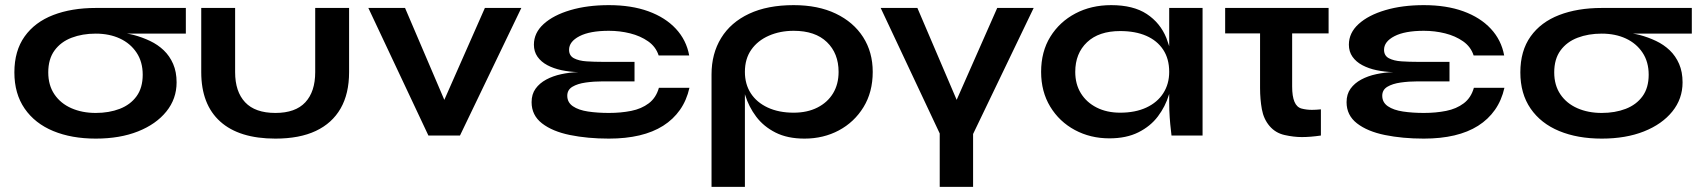

<svg xmlns="http://www.w3.org/2000/svg" viewBox="-20 -528 6611 748"><path d="M353 12Q259 12 187.5 -17.5Q116 -47 76 -105Q36 -163 36 -246Q36 -330 76 -386Q116 -442 187.5 -469.5Q259 -497 353 -497H704V-397H475Q488 -395 500 -392Q534 -383 564.5 -368.5Q595 -354 618 -332Q641 -310 654.5 -279Q668 -248 668 -207Q668 -143 628 -93.5Q588 -44 517.5 -16Q447 12 353 12ZM353 -88Q405 -88 446.5 -104Q488 -120 512 -153Q536 -186 536 -237Q536 -287 512 -323Q488 -359 447 -378Q406 -397 353 -397Q301 -397 259 -381Q217 -365 192.5 -331.5Q168 -298 168 -246Q168 -196 192 -160.5Q216 -125 258 -106.5Q300 -88 353 -88Z M1340 -247Q1340 -163 1307 -105.5Q1274 -48 1210.5 -18Q1147 12 1053 12Q912 12 838 -54.5Q764 -121 764 -247V-497H896V-247Q896 -171 935 -129.5Q974 -88 1053 -88Q1131 -88 1169.5 -129.5Q1208 -171 1208 -247V-497H1340Z M1649 0 1415 -497H1558L1711 -139L1869 -497H2011L1772 0Z M2352 12Q2269 12 2200.5 -2Q2132 -16 2091.5 -47.5Q2051 -79 2051 -130Q2051 -161 2066.5 -182.5Q2082 -204 2108 -218Q2134 -232 2166.5 -239Q2199 -246 2233 -247Q2199 -248 2168 -254.5Q2137 -261 2112.5 -274Q2088 -287 2074 -307Q2060 -327 2060 -354Q2060 -400 2098 -434.5Q2136 -469 2202 -488.5Q2268 -508 2352 -508Q2440 -508 2506 -484Q2572 -460 2613 -416Q2654 -372 2665 -312H2546Q2535 -346 2505 -367Q2475 -388 2435 -398Q2395 -408 2352 -408Q2278 -408 2237.5 -387Q2197 -366 2197 -334Q2197 -311 2216 -301Q2235 -291 2265 -289Q2295 -287 2329 -287H2452V-211H2329Q2294 -211 2262 -206.5Q2230 -202 2210 -190Q2190 -178 2190 -155Q2190 -129 2212 -114Q2234 -99 2271 -93.5Q2308 -88 2352 -88Q2399 -88 2439 -96Q2479 -104 2507.5 -125.5Q2536 -147 2547 -186H2666Q2655 -137 2629 -100Q2603 -63 2563.5 -38Q2524 -13 2471 -0.5Q2418 12 2352 12Z M3114 12Q3048 12 3001.5 -11.5Q2955 -35 2926 -73.5Q2897 -112 2883 -158L2882 -161V200H2752V-238Q2752 -319 2789.5 -380Q2827 -441 2898.5 -474.5Q2970 -508 3072 -508Q3167 -508 3236 -475Q3305 -442 3342.5 -383.5Q3380 -325 3380 -248Q3380 -169 3344 -110.5Q3308 -52 3248 -20Q3188 12 3114 12ZM3072 -89Q3125 -89 3164.5 -109Q3204 -129 3225.5 -164.5Q3247 -200 3247 -248Q3247 -320 3201.5 -364Q3156 -408 3072 -408Q3019 -408 2975.5 -389Q2932 -370 2907 -334.5Q2882 -299 2882 -248Q2882 -200 2905 -164.5Q2928 -129 2971 -109Q3014 -89 3072 -89Z M3641 200V-8L3411 -497H3554L3707 -139L3865 -497H4007L3771 -6V200Z M4302 11Q4228 11 4167.5 -21.5Q4107 -54 4071.5 -112.5Q4036 -171 4036 -248Q4036 -327 4072 -385Q4108 -443 4169.5 -475.5Q4231 -508 4309 -508Q4395 -508 4447.5 -473.5Q4500 -439 4524 -380Q4530 -364 4535 -348V-497H4665V0H4544Q4544 -3 4541.5 -22.5Q4539 -42 4537 -70.5Q4535 -99 4535 -128V-162Q4534 -160 4534 -159Q4520 -113 4491 -74.5Q4462 -36 4415 -12.5Q4368 11 4302 11ZM4344 -89Q4403 -89 4446 -109Q4489 -129 4512 -165Q4535 -201 4535 -248Q4535 -299 4511.5 -334.5Q4488 -370 4445.5 -388.5Q4403 -407 4344 -407Q4261 -407 4215 -363.5Q4169 -320 4169 -248Q4169 -200 4191 -164.5Q4213 -129 4252.5 -109Q4292 -89 4344 -89Z M5156 -497V-398H5014V-191Q5014 -153 5023 -131.5Q5032 -110 5051 -105Q5070 -100 5091 -100Q5106 -100 5126 -102V0Q5085 6 5052 6Q5020 6 4984.5 -2Q4949 -10 4926 -37Q4903 -64 4896 -102.5Q4889 -141 4889 -185V-398H4753V-497Z M5527 12Q5444 12 5375.5 -2Q5307 -16 5266.5 -47.5Q5226 -79 5226 -130Q5226 -161 5241.5 -182.5Q5257 -204 5283 -218Q5309 -232 5341.5 -239Q5374 -246 5408 -247Q5374 -248 5343 -254.5Q5312 -261 5287.5 -274Q5263 -287 5249 -307Q5235 -327 5235 -354Q5235 -400 5273 -434.5Q5311 -469 5377 -488.5Q5443 -508 5527 -508Q5615 -508 5681 -484Q5747 -460 5788 -416Q5829 -372 5840 -312H5721Q5710 -346 5680 -367Q5650 -388 5610 -398Q5570 -408 5527 -408Q5453 -408 5412.5 -387Q5372 -366 5372 -334Q5372 -311 5391 -301Q5410 -291 5440 -289Q5470 -287 5504 -287H5627V-211H5504Q5469 -211 5437 -206.5Q5405 -202 5385 -190Q5365 -178 5365 -155Q5365 -129 5387 -114Q5409 -99 5446 -93.5Q5483 -88 5527 -88Q5574 -88 5614 -96Q5654 -104 5682.5 -125.5Q5711 -147 5722 -186H5841Q5830 -137 5804 -100Q5778 -63 5738.5 -38Q5699 -13 5646 -0.5Q5593 12 5527 12Z M6220 12Q6126 12 6054.5 -17.5Q5983 -47 5943 -105Q5903 -163 5903 -246Q5903 -330 5943 -386Q5983 -442 6054.5 -469.5Q6126 -497 6220 -497H6571V-397H6342Q6355 -395 6367 -392Q6401 -383 6431.5 -368.5Q6462 -354 6485 -332Q6508 -310 6521.5 -279Q6535 -248 6535 -207Q6535 -143 6495 -93.5Q6455 -44 6384.5 -16Q6314 12 6220 12ZM6220 -88Q6272 -88 6313.5 -104Q6355 -120 6379 -153Q6403 -186 6403 -237Q6403 -287 6379 -323Q6355 -359 6314 -378Q6273 -397 6220 -397Q6168 -397 6126 -381Q6084 -365 6059.5 -331.5Q6035 -298 6035 -246Q6035 -196 6059 -160.5Q6083 -125 6125 -106.5Q6167 -88 6220 -88Z"/></svg>

Font: Syne Modified
Style: Bold
Weight: 700
Designer: Lucas Descroix
Foundry: Bonjour Monde
Version: Version 2.200